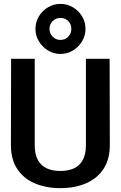

<svg xmlns="http://www.w3.org/2000/svg" viewBox="-20 -965 627 996"><path d="M292.9 11Q219.7 11 161.4 -13.5Q103 -38 69.8 -87.8Q36.6 -137.7 36.6 -212.4L37.6 -660H160.2V-212.4Q160.2 -163.2 177.2 -133.6Q194.2 -103.9 224 -91Q253.7 -78.1 293 -78.1Q333.2 -78.1 362.5 -91Q391.8 -103.9 408.7 -133.6Q425.7 -163.2 425.7 -212.4V-660H548.7L549.7 -212.4Q549.7 -137.7 516.4 -87.9Q483.1 -38.1 425.2 -13.6Q367.2 11 292.9 11ZM293 -685.1Q258.8 -685.1 229.2 -703.1Q199.6 -721.1 181.7 -750.6Q163.9 -780 163.9 -814.8Q163.9 -850.6 181.7 -880.2Q199.6 -909.8 229.2 -927.3Q258.8 -944.8 293.3 -944.8Q328.6 -944.8 358.2 -927.3Q387.8 -909.8 405.7 -880.3Q423.6 -850.8 423.6 -815Q423.6 -780.2 405.7 -750.6Q387.9 -721.1 358.3 -703.1Q328.8 -685.1 293 -685.1ZM293 -757.9Q318.2 -757.9 334.1 -774.8Q350 -791.7 350 -815.3Q350 -839.4 334.1 -855.7Q318.1 -872 292.9 -872Q269.8 -872 253.2 -855.7Q236.7 -839.3 236.7 -815.2Q236.7 -791.6 253.3 -774.8Q269.8 -757.9 293 -757.9Z"/></svg>

Font: Panamera Thin
Style: Regular
Weight: 100
Designer: Bastien Sozeau
Foundry: NBR — Bastien Sozeau
Version: Version 3.003;gftools[0.9.33]